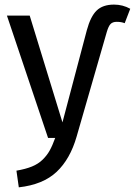

<svg xmlns="http://www.w3.org/2000/svg" viewBox="-20 -594 581 827"><path d="M61 212.9 50.8 141.1Q90.3 134.3 117.4 123.3Q144.5 112.3 163.3 94Q182.1 75.7 193.8 54.7Q205.6 33.7 217.8 0H187L9.8 -526.9H107.9L249 -66.9L354 -463.9Q370.1 -523.4 396.5 -548.8Q422.9 -574.2 471.2 -574.2Q508.8 -574.2 541 -556.2L517.1 -494.1Q502.4 -500 482.9 -500Q465.3 -500 456.3 -490.7Q447.3 -481.4 439.9 -456.1L310.1 -5.9Q282.2 91.3 223.9 146.2Q165.5 201.2 61 212.9Z"/></svg>

Font: FiraGO
Style: Regular
Weight: 400
Designer: bBox Type
Foundry: bBox Type GmbH
Version: Version 1.001;PS 001.001;hotconv 1.0.88;makeotf.lib2.5.64775